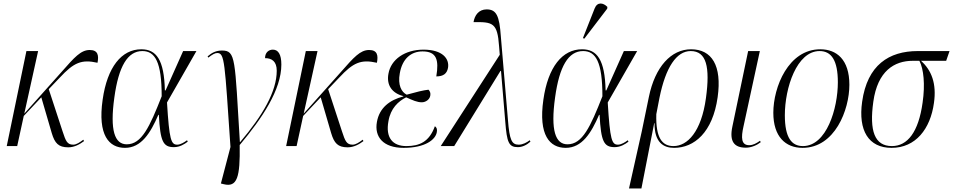

<svg xmlns="http://www.w3.org/2000/svg" viewBox="-20 -824 5376 1083"><path d="M18 0H77L114 -170L213 -275L272 -73C289 -16 310 7 365 7C401 7 431 -11 454 -28L450 -36C430 -21 411 -8 393 -8C359 -8 351 -28 333 -83L255 -321L317 -386C397 -472 440 -490 530 -470C538 -511 533 -542 486 -542C436 -542 400 -501 327 -418L117 -183L195 -536H129Z M685 10C777 10 829 -74 873 -176H876C884 -26 900 6 961 6C994 6 1021 -11 1039 -25L1035 -33C1022 -23 999 -8 980 -8C945 -8 935 -33 922 -246L1088 -536H1013L914 -314H910C906 -487 862 -546 777 -546C666 -546 585 -446 559 -262C530 -61 595 10 685 10ZM695 -10C627 -10 599 -88 625 -274C649 -450 700 -536 783 -536C855 -536 892 -474 892 -281C824 -108 779 -10 695 -10Z M1242 215C1318 234 1335 176 1332 -6C1458 -156 1567 -317 1567 -460C1567 -518 1549 -544 1519 -544C1497 -544 1475 -529 1475 -496C1514 -496 1541 -477 1541 -425C1541 -308 1462 -173 1335 -23H1333C1304 -493 1311 -539 1232 -539C1199 -539 1175 -527 1151 -506L1155 -499C1177 -516 1192 -525 1205 -525C1248 -525 1247 -476 1280 5L1226 211Z M1594 0H1653L1690 -170L1789 -275L1848 -73C1865 -16 1886 7 1941 7C1977 7 2007 -11 2030 -28L2026 -36C2006 -21 1987 -8 1969 -8C1935 -8 1927 -28 1909 -83L1831 -321L1893 -386C1973 -472 2016 -490 2106 -470C2114 -511 2109 -542 2062 -542C2012 -542 1976 -501 1903 -418L1693 -183L1771 -536H1705Z M2257 10C2378 10 2437 -36 2444 -79C2447 -94 2443 -106 2433 -112C2401 -23 2345 0 2272 0C2194 0 2154 -48 2171 -140C2183 -213 2227 -253 2271 -275C2309 -258 2333 -247 2359 -247C2381 -247 2403 -262 2407 -284C2410 -299 2405 -310 2397 -318C2368 -315 2328 -305 2274 -290C2244 -305 2223 -345 2235 -410C2249 -493 2299 -534 2363 -534C2442 -534 2457 -488 2441 -393C2481 -393 2501 -409 2507 -441C2516 -492 2477 -544 2369 -544C2264 -544 2185 -489 2171 -408C2159 -343 2192 -298 2255 -282V-280C2178 -260 2120 -216 2106 -136C2091 -53 2140 10 2257 10Z M2466 0H2542L2803 -424H2806L2830 -138C2839 -20 2850 6 2901 6C2926 6 2951 -6 2972 -25L2968 -33C2952 -21 2930 -8 2906 -8C2867 -8 2854 -32 2845 -149L2805 -619C2797 -735 2780 -771 2725 -771C2680 -771 2657 -737 2651 -699C2760 -701 2786 -695 2795 -564L2799 -515Z M3276 -606 3405 -775 3406 -785C3383 -809 3349 -815 3334 -776L3268 -609ZM3171 10C3263 10 3315 -74 3359 -176H3362C3370 -26 3386 6 3447 6C3480 6 3507 -11 3525 -25L3521 -33C3508 -23 3485 -8 3466 -8C3431 -8 3421 -33 3408 -246L3574 -536H3499L3400 -314H3396C3392 -487 3348 -546 3263 -546C3152 -546 3071 -446 3045 -262C3016 -61 3081 10 3171 10ZM3181 -10C3113 -10 3085 -88 3111 -274C3135 -450 3186 -536 3269 -536C3341 -536 3378 -474 3378 -281C3310 -108 3265 -10 3181 -10Z M3528 239H3598L3670 -129H3672C3671 -20 3723 10 3782 10C3896 10 4000 -77 4028 -276C4053 -454 3995 -546 3878 -546C3766 -546 3675 -448 3640 -277L3600 -83ZM3779 0C3716 0 3678 -44 3682 -180L3700 -273C3735 -445 3796 -536 3876 -536C3965 -536 3986 -446 3962 -271C3936 -80 3857 0 3779 0Z M4187 9C4219 9 4251 -6 4271 -22L4267 -30C4247 -16 4228 -5 4206 -5C4161 -5 4159 -46 4174 -112L4266 -536H4200L4111 -110C4093 -25 4122 9 4187 9Z M4507 10C4689 10 4771 -204 4771 -346C4771 -488 4699 -546 4607 -546C4427 -546 4342 -333 4342 -188C4342 -54 4410 10 4507 10ZM4509 0C4446 0 4407 -46 4407 -174C4407 -328 4474 -536 4603 -536C4670 -536 4706 -483 4706 -360C4706 -211 4642 0 4509 0Z M5009 10C5145 10 5228 -97 5248 -243C5264 -353 5234 -428 5175 -481H5317L5336 -536H5157C4994 -536 4872 -457 4843 -250C4820 -88 4879 10 5009 10ZM5011 0C4913 0 4883 -86 4906 -250C4930 -424 5025 -481 5128 -481H5166C5190 -435 5199 -348 5184 -245C5161 -79 5099 0 5011 0Z"/></svg>

Font: Noto Serif Display SemiCondensed Light
Style: Italic
Weight: 300
Width: 4
Italic angle: -12°
Designer: Monotype Design Team
Foundry: Monotype Imaging Inc.
Version: Version 2.009